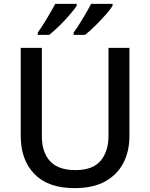

<svg xmlns="http://www.w3.org/2000/svg" viewBox="-20 -961 776 991"><path d="M648 -258Q648 -181 617 -120.5Q586 -60 523.5 -25Q461 10 365 10Q228 10 157.5 -63Q87 -136 87 -259V-714H196V-259Q196 -174 239 -128.5Q282 -83 369 -83Q459 -83 499.5 -131.5Q540 -180 540 -260V-714H648ZM561 -931Q551 -914 525.5 -885Q500 -856 471 -827.5Q442 -799 419 -781H360V-793Q374 -812 390.5 -838Q407 -864 423 -891.5Q439 -919 450 -941H561ZM376 -931Q365 -914 340 -885Q315 -856 286 -827.5Q257 -799 234 -781H175V-793Q196 -822 221.5 -864.5Q247 -907 265 -941H376Z"/></svg>

Font: Noto Sans Lao Medium
Style: Regular
Weight: 500
Designer: Monotype Design Team
Foundry: Monotype Imaging Inc.
Version: Version 2.003; ttfautohint (v1.8.4.7-5d5b)